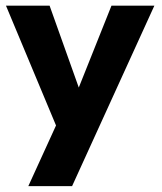

<svg xmlns="http://www.w3.org/2000/svg" viewBox="-22 -430 554 658"><path d="M248 -130 360 -410.5H507L225 208H75L170 0L-1.5 -410.5H148Z"/></svg>

Font: League Spartan
Style: Bold
Weight: 700
Foundry: The League of Moveable Type
Version: Version 2.002